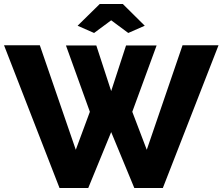

<svg xmlns="http://www.w3.org/2000/svg" viewBox="-26 -935 1107 955"><path d="M302 -709H453L527 -482L601 -709H753L632 -379L704 -190L882 -710H1061L784 0H642L527 -278L413 0H270L-6 -710H172L351 -190L421 -379ZM360 -807 470 -915H585L694 -807L612 -771L527 -834L442 -771Z"/></svg>

Font: Raleway Thin ExtraBold
Style: Regular
Weight: 800
Version: Version 4.026